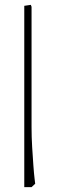

<svg xmlns="http://www.w3.org/2000/svg" viewBox="-20 -771 245 791"><path d="M80 0V-747L107 -751L110 -743V-247Q110 -206 112.5 -165Q115 -124 117.5 -89.5Q120 -55 122.5 -34.5Q125 -14 125 -14L110 0Z"/></svg>

Font: Fustat ExtraLight
Style: Regular
Weight: 250
Designer: Mohamed Gaber, Khaled Hosny, Laura Garcia Mut
Foundry: Kief Type Foundry, Alif Type Foundry, Hard Type Foundry
Version: Version 1.007